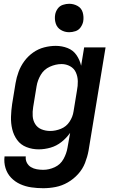

<svg xmlns="http://www.w3.org/2000/svg" viewBox="-20 -780 616 1013"><path d="M208 213Q241 213 274 206.5Q307 200 337.5 182.5Q368 165 392 138.5Q416 112 428.5 80Q441 48 447 16L537 -530H424L408 -433Q401 -464 383.5 -489.5Q366 -515 336.5 -526.5Q307 -538 274 -538Q244 -538 213 -530Q182 -522 155 -503Q128 -484 108.5 -457.5Q89 -431 78 -401Q67 -371 62 -341L44 -231Q39 -197 38 -163.5Q37 -130 44.5 -98.5Q52 -67 70.5 -41.5Q89 -16 119.5 -4Q150 8 184 8Q215 8 246.5 -1Q278 -10 304.5 -31Q331 -52 350 -79L336 0Q331 30 315 59Q299 88 269 102Q239 116 208 116Q191 116 174 113Q157 110 143 101.5Q129 93 121.5 78Q114 63 116 45H4Q0 77 9 106.5Q18 136 38.5 157.5Q59 179 86.5 191.5Q114 204 145 208.5Q176 213 208 213ZM245 -89Q221 -89 199.5 -97.5Q178 -106 166 -125Q154 -144 152.5 -167.5Q151 -191 155 -215L173 -325Q178 -356 195 -385Q212 -414 243 -428Q274 -442 305 -442Q329 -442 350 -430.5Q371 -419 380.5 -397.5Q390 -376 390.5 -351.5Q391 -327 386 -302L368 -192Q364 -164 347 -138Q330 -112 301.5 -100.5Q273 -89 245 -89ZM345 -610Q361 -610 378 -615.5Q395 -621 405.5 -636Q416 -651 419 -667Q423 -691 416.5 -714Q410 -737 389.5 -748.5Q369 -760 345 -760Q329 -760 312 -754.5Q295 -749 284.5 -734.5Q274 -720 271 -703Q267 -679 274 -656.5Q281 -634 301 -622Q321 -610 345 -610Z"/></svg>

Font: Iosevka Sparkle Semibold
Style: Italic
Weight: 600
Italic angle: -9°
Designer: Belleve Invis
Foundry: Belleve Invis
Version: Version 4.5.0; ttfautohint (v1.8.3)